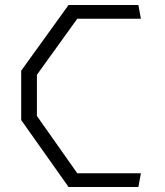

<svg xmlns="http://www.w3.org/2000/svg" viewBox="-20 -750 660 770"><path d="M65 -268.5V-466.5L255 -730H535L545 -675H290L128 -450V-285L290 -55H545L535 0H255Z"/></svg>

Font: Monaspace Krypton Var
Style: Regular
Weight: 400
Designer: Riley Cran and the Lettermatic Team
Version: Version 1.101 (Monaspace Krypton Var)